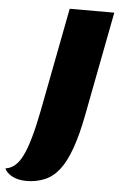

<svg xmlns="http://www.w3.org/2000/svg" viewBox="-167 -700 581 931"><g transform="rotate(5 123.5 -235.0)"><path d="M-109 138Q-58 132 -26 66Q7 -1 37 -155L134 -660H351L254 -155Q217 41 156 118Q124 158 83.5 174Q43 190 -1 190Q-45 190 -73.5 174Q-102 158 -109 138Z"/></g></svg>

Font: Sansita One
Style: Regular
Weight: 400
Version: Version 1.002